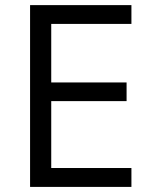

<svg xmlns="http://www.w3.org/2000/svg" viewBox="-20 -734 596 754"><path d="M496.1 0H98.1V-713.9H496.1V-640.1H181.2V-410.2H477.1V-336.9H181.2V-74.2H496.1Z"/></svg>

Font: Open Sans ACDW
Style: acdw
Weight: 400
Foundry: Ascender Corporation
Version: Version 1.10